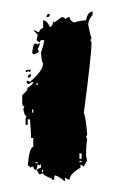

<svg xmlns="http://www.w3.org/2000/svg" viewBox="-20 -916 204 341"><path d="M44.9 -614.3Q51.3 -618.2 52.7 -618.2V-624Q50.8 -624 50.8 -622.1L46.9 -624ZM54.7 -610.4H56.6V-614.3H54.7ZM43 -626H46.9V-627.9H43ZM121.1 -627.9H125V-629.9H121.1ZM121.1 -633.8H125V-643.6H121.1ZM37.1 -715.8H39.1V-721.7H37.1ZM44.9 -764.6H46.9V-768.6H44.9ZM93.8 -594.7Q85.9 -602.1 78.1 -604.5Q76.2 -604.5 76.2 -596.7H72.3V-598.6Q56.6 -604.5 56.6 -608.4Q52.7 -606.4 48.8 -606.4Q48.8 -609.4 44.9 -614.3Q39.1 -614.3 39.1 -620.1H37.1L33.2 -618.2Q33.2 -621.6 29.3 -622.1Q32.2 -654.8 39.1 -655.3V-670.9H35.2Q35.2 -681.2 33.2 -704.1H29.3V-694.3H25.4V-706.1L27.3 -710Q23.4 -710 21.5 -721.7Q21.5 -723.6 23.4 -727.5Q19.5 -727.5 19.5 -731.4V-747.1Q29.3 -755.9 29.3 -758.8H27.3Q39.1 -766.1 39.1 -770.5H37.1L31.2 -766.6Q27.3 -766.6 27.3 -772.5H29.3L33.2 -770.5Q56.6 -790.5 56.6 -803.7Q54.2 -803.7 52.7 -823.2Q56.6 -832 58.6 -844.7H54.7Q50.8 -844.7 50.8 -840.8Q49.8 -840.8 44.9 -844.7L46.9 -854.5L39.1 -862.3Q42.5 -862.3 48.8 -858.4Q52.2 -866.2 56.6 -866.2V-879.9Q63.5 -879.9 68.4 -868.2Q73.7 -868.2 74.2 -877.9Q76.2 -877.9 76.2 -876L89.8 -885.7Q95.2 -885.7 95.7 -881.8L101.6 -885.7H103.5Q103.5 -879.9 111.3 -876Q124.5 -879.9 132.8 -879.9Q135.7 -895.5 144.5 -895.5V-889.6Q136.7 -880.9 136.7 -872.1Q140.6 -852.1 142.6 -848.6L140.6 -844.7L142.6 -840.8Q142.6 -819.3 128.9 -715.8Q132.8 -705.6 134.8 -676.8L132.8 -672.9L134.8 -668.9Q132.8 -658.2 132.8 -639.6L134.8 -629.9Q133.3 -629.9 128.9 -620.1L123 -624V-618.2Q104 -607.4 103.5 -596.7Q100.6 -596.7 95.7 -600.6V-594.7ZM29.3 -778.3Q29.3 -784.2 35.2 -784.2Q35.2 -778.3 31.2 -778.3ZM25.4 -788.1Q25.4 -791.5 29.3 -792H35.2L33.2 -788.1Q31.2 -788.1 31.2 -790L27.3 -788.1ZM39.1 -819.3Q39.1 -821.3 37.1 -821.3Q38.6 -838.9 43 -838.9L46.9 -836.9Q46.9 -838.9 50.8 -838.9Q50.8 -835.4 46.9 -829.1L48.8 -825.2Q48.8 -821.8 39.1 -819.3ZM62.5 -885.7Q62.5 -891.6 68.4 -891.6Q68.4 -885.7 64.5 -885.7Z"/></svg>

Font: Mister Brush
Style: Regular
Weight: 400
Designer: GGBotNet
Foundry: GGBotNet
Version: 1.00